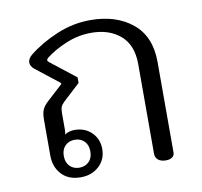

<svg xmlns="http://www.w3.org/2000/svg" viewBox="-68 -631 748 712"><g transform="rotate(-10 306.0 -275.0)"><path d="M83 -90V-224Q83 -248 88.5 -261.5Q94 -275 109 -289L169 -344V-348L81 -417Q66 -429 66 -443Q66 -457 81 -470Q127 -507 188.5 -533Q250 -559 316 -559Q413 -559 474 -509Q535 -459 535 -363V-21Q535 -11 526.5 -4.5Q518 2 503 2Q484 2 473.5 -6.5Q463 -15 463 -30V-368Q463 -439 421 -475.5Q379 -512 311 -512Q262 -512 216.5 -493Q171 -474 140 -450Q133 -444 133 -441Q133 -436 140 -431L233 -358V-337L169 -278Q159 -268 156 -260Q153 -252 153 -235V-176Q153 -162 150 -157Q167 -168 187 -168Q227 -168 252 -143Q277 -118 277 -81Q277 -41 249.5 -16Q222 9 181 9Q135 9 109 -19Q83 -47 83 -90ZM232 -80Q232 -104 218 -118Q204 -132 182 -132Q160 -132 146 -118Q132 -104 132 -80Q132 -55 146 -41Q160 -27 182 -27Q204 -27 218 -41Q232 -55 232 -80Z"/></g></svg>

Font: Maitree
Style: Regular
Weight: 400
Designer: CadsonDemak Team
Foundry: CadsonDemak
Version: Version 1.001